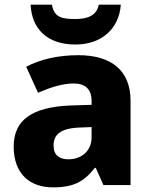

<svg xmlns="http://www.w3.org/2000/svg" viewBox="-20 -798 653 828"><path d="M501 -778H406C396 -726 350 -716 305 -716C249 -716 213 -722 204 -778H112C117 -673 184 -606 305 -606C420 -606 494 -676 501 -778ZM318 -560C230 -560 153 -542 93 -510L144 -398C197 -421 249 -438 298 -438C346 -438 375 -415 375 -362V-346L281 -343C122 -336 39 -283 39 -166C39 -46 111 10 208 10C299 10 342 -15 389 -74H393L426 0H543V-364C543 -493 461 -560 318 -560ZM324 -248 375 -250V-206C375 -147 331 -111 275 -111C237 -111 211 -128 211 -170C211 -217 240 -245 324 -248Z"/></svg>

Font: Noto Sans Bengali UI ExtraBold
Style: Regular
Weight: 800
Designer: Jelle Bosma - Monotype Design Team
Foundry: Monotype Imaging Inc.
Version: Version 2.003